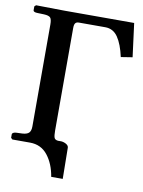

<svg xmlns="http://www.w3.org/2000/svg" viewBox="-88 -709 683 914"><g transform="rotate(10 253.5 -252.0)"><path d="M96.2 1H11.2L3.9 -5.9V-22.9Q3.9 -27.8 10.3 -31Q16.6 -34.2 25.9 -34.2L53.2 -35.2Q75.7 -36.6 85 -46.1Q94.2 -55.7 94.2 -77.1V-569.8Q94.2 -594.7 86.7 -602.8Q79.1 -610.8 56.2 -611.8L25.9 -612.8Q3.9 -612.8 3.9 -623V-641.1L11.2 -647.9Q135.7 -646 148.9 -646H485.8L506.8 -483.9L451.2 -475.1Q438 -535.6 415.3 -568.8Q392.6 -602.1 354 -602.1H226.1Q214.8 -602.1 209.5 -595.5Q204.1 -588.9 204.1 -571.8V-76.2Q204.1 -51.8 207.8 -42Q211.4 -32.2 226.1 -30.8H242.2Q254.9 -29.8 266.1 -23.2Q277.3 -16.6 277.8 -6.8L279.8 144H224.1Q213.9 82 181.9 41.5Q149.9 1 96.2 1Z"/></g></svg>

Font: Common Serif SemiBold
Style: Regular
Weight: 600
Designer: Philipp H. Poll, Khaled Hosny
Foundry: Stefan Peev, Context Ltd.
Version: Version 1.026